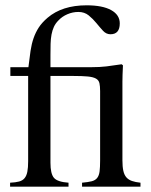

<svg xmlns="http://www.w3.org/2000/svg" viewBox="-20 -703 568 723"><path d="M289 0V-15Q312 -17 325.5 -20.5Q339 -24 346 -33Q353 -42 355 -57.5Q357 -73 357 -99V-360Q357 -378 354.5 -389.5Q352 -401 341.5 -407Q331 -413 310.5 -415Q290 -417 254 -417H170V-90Q170 -49 183 -33.5Q196 -18 238 -15V0H18V-15Q39 -16 52 -19.5Q65 -23 72.5 -32Q80 -41 83 -56.5Q86 -72 86 -96V-417H19V-450H87Q91 -485 95 -511.5Q99 -538 106.5 -559.5Q114 -581 126 -599.5Q138 -618 159 -636Q214 -683 306 -683Q366 -683 398.5 -665Q431 -647 431 -615Q431 -574 396 -574Q380 -574 368 -587Q356 -600 343 -616Q330 -632 314 -645Q298 -658 275 -658Q254 -658 234 -649.5Q214 -641 200 -626Q189 -615 183 -602Q177 -589 174 -573Q171 -557 170.5 -538Q170 -519 170 -495V-450H324Q356 -450 381 -453Q406 -456 438 -461L443 -457Q441 -417 441 -396Q441 -375 441 -358V-99Q441 -75 444.5 -59.5Q448 -44 456 -35Q464 -26 477 -21.5Q490 -17 509 -15V0Z"/></svg>

Font: STIXGeneralUnicodeRegular
Style: Regular
Weight: 400
Designer: MicroPress Inc., with final additions and corrections provided by Coen Hoffman, Elsevier (retired)
Version: Version 1.1.0